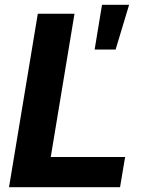

<svg xmlns="http://www.w3.org/2000/svg" viewBox="-20 -785 607 805"><path d="M17.8 0H483.3L504.6 -126.8H192.8L292.3 -727.3H138.5ZM376.8 -577.4H464.8L521.3 -764.9H407.7Z"/></svg>

Font: Magic Ui Pro
Style: Bold Italic
Weight: 700
Italic angle: -9.39999°
Designer: Stefan Endress, Andreas Faust
Version: Version 1.000;FEAKit 1.0